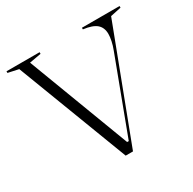

<svg xmlns="http://www.w3.org/2000/svg" viewBox="-156 -867 1028 1025"><g transform="rotate(-30 357.5 -354.0)"><path d="M335 0 74 -684 9 -698V-708H213V-698L141 -685L378 -59H388L560 -517Q570 -543 575 -567Q580 -591 580 -609Q580 -648 555.5 -669.5Q531 -691 474 -698V-708H706V-698L640 -684L380 0Z"/></g></svg>

Font: Kalnia Light
Style: Regular
Weight: 300
Designer: Frida Medrano
Foundry: Frida Medrano
Version: Version 1.105